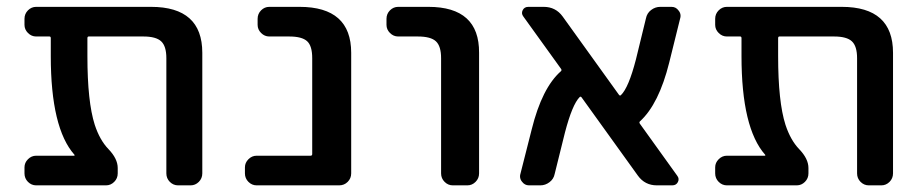

<svg xmlns="http://www.w3.org/2000/svg" viewBox="-20 -565 2702 563"><path d="M240.2 -458Q236.3 -458 236.3 -453.1V-400.4Q236.3 -266.6 257.8 -199.2Q272.5 -154.3 297.9 -127.9Q325.2 -99.6 325.2 -72.3V-56.6Q325.2 -42 314.9 -31.7Q304.7 -21.5 291 -21.5H85.9Q72.3 -21.5 62 -31.7Q51.8 -42 51.8 -56.6V-74.2Q51.8 -87.9 62 -98.1Q72.3 -108.4 85.9 -108.4H197.3Q198.2 -108.4 198.7 -109.4Q199.2 -110.4 198.2 -111.3Q128.9 -189.5 128.9 -400.4V-453.1Q128.9 -458 125 -458H85.9Q72.3 -458 62 -468.3Q51.8 -478.5 51.8 -492.2V-509.8Q51.8 -524.4 62 -534.7Q72.3 -544.9 85.9 -544.9H422.9Q573.2 -544.9 573.2 -410.2V-56.6Q573.2 -42 563 -31.7Q552.7 -21.5 539.1 -21.5H502Q488.3 -21.5 478 -31.7Q467.8 -42 467.8 -56.6V-394.5Q467.8 -429.7 452.6 -443.8Q437.5 -458 400.4 -458Z M732.4 -21.5Q718.8 -21.5 708.5 -31.7Q698.2 -42 698.2 -56.6V-74.2Q698.2 -87.9 708.5 -98.1Q718.8 -108.4 732.4 -108.4H890.6Q895.5 -108.4 895.5 -113.3V-394.5Q895.5 -430.7 880.4 -444.3Q865.2 -458 828.1 -458H769.5Q755.9 -458 745.6 -468.3Q735.4 -478.5 735.4 -492.2V-509.8Q735.4 -524.4 745.6 -534.7Q755.9 -544.9 769.5 -544.9H858.4Q1009.8 -544.9 1009.8 -410.2V-56.6Q1009.8 -42 999.5 -31.7Q989.3 -21.5 974.6 -21.5Z M1147.5 -458Q1133.8 -458 1123.5 -468.3Q1113.3 -478.5 1113.3 -492.2V-509.8Q1113.3 -524.4 1123.5 -534.7Q1133.8 -544.9 1147.5 -544.9H1236.3Q1385.7 -544.9 1384.8 -410.2V-56.6Q1384.8 -42 1374.5 -31.7Q1364.3 -21.5 1350.6 -21.5H1307.6Q1293.9 -21.5 1283.7 -31.7Q1273.4 -42 1273.4 -56.6V-394.5Q1273.4 -429.7 1258.3 -443.8Q1243.2 -458 1205.1 -458Z M1965.8 -49.8Q1972.7 -41 1967.8 -31.2Q1962.9 -21.5 1951.2 -21.5H1906.2Q1871.1 -21.5 1850.6 -49.8L1685.5 -279.3Q1682.6 -283.2 1679.7 -280.3Q1658.2 -258.8 1636.7 -176.8L1606.4 -54.7Q1603.5 -40 1591.3 -30.8Q1579.1 -21.5 1564.5 -21.5H1531.2Q1518.6 -21.5 1510.7 -32.2Q1504.9 -39.1 1504.9 -47.9Q1504.9 -51.8 1505.9 -54.7L1539.1 -185.5Q1569.3 -307.6 1625 -356.4Q1627.9 -359.4 1625 -363.3L1514.6 -516.6Q1507.8 -525.4 1512.7 -535.2Q1517.6 -544.9 1529.3 -544.9H1574.2Q1609.4 -544.9 1629.9 -516.6L1794.9 -287.1Q1797.9 -283.2 1800.8 -286.1Q1823.2 -307.6 1844.7 -390.6L1874 -510.7Q1877 -526.4 1889.2 -535.6Q1901.4 -544.9 1916 -544.9H1949.2Q1961.9 -544.9 1969.7 -534.2Q1975.6 -527.3 1975.6 -518.6Q1975.6 -514.6 1974.6 -511.7L1942.4 -381.8Q1912.1 -259.8 1856.4 -209Q1853.5 -206.1 1856.4 -202.1Z M2265.6 -458Q2261.7 -458 2261.7 -453.1V-400.4Q2261.7 -266.6 2283.2 -199.2Q2297.9 -154.3 2323.2 -127.9Q2350.6 -99.6 2350.6 -72.3V-56.6Q2350.6 -42 2340.3 -31.7Q2330.1 -21.5 2316.4 -21.5H2111.3Q2097.7 -21.5 2087.4 -31.7Q2077.1 -42 2077.1 -56.6V-74.2Q2077.1 -87.9 2087.4 -98.1Q2097.7 -108.4 2111.3 -108.4H2222.7Q2223.6 -108.4 2224.1 -109.4Q2224.6 -110.4 2223.6 -111.3Q2154.3 -189.5 2154.3 -400.4V-453.1Q2154.3 -458 2150.4 -458H2111.3Q2097.7 -458 2087.4 -468.3Q2077.1 -478.5 2077.1 -492.2V-509.8Q2077.1 -524.4 2087.4 -534.7Q2097.7 -544.9 2111.3 -544.9H2448.2Q2598.6 -544.9 2598.6 -410.2V-56.6Q2598.6 -42 2588.4 -31.7Q2578.1 -21.5 2564.5 -21.5H2527.3Q2513.7 -21.5 2503.4 -31.7Q2493.2 -42 2493.2 -56.6V-394.5Q2493.2 -429.7 2478 -443.8Q2462.9 -458 2425.8 -458Z"/></svg>

Font: Gen Jyuu GothicL Medium
Style: Regular
Weight: 500
Designer: [Source Han Sans]
Ryoko NISHIZUKA  (kana & ideographs); Paul D. Hunt (Latin, Greek & Cyrillic); Wenlong ZHANG  (bopomofo
Version: Version 1.002.20150607